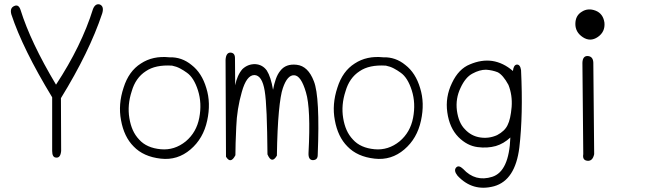

<svg xmlns="http://www.w3.org/2000/svg" viewBox="-20 -747 3040 898"><path d="M458 -684Q398 -504 265 -288L266 -41Q263 -8 243 -10Q224 -10 224 -41V-292Q86 -519 33 -680Q25 -710 47 -719Q67 -728 76 -701Q123 -550 242 -351Q361 -532 415 -705Q426 -732 447 -726Q468 -717 458 -684Z M772 -479Q830 -481 876 -443Q924 -406 945 -335Q967 -265 949 -183Q931 -99 871 -48Q810 4 732 -5Q651 -14 605 -62Q560 -107 546 -185Q532 -259 558 -337Q582 -414 639 -450Q695 -487 772 -479ZM785 -440Q707 -445 662 -414Q614 -383 596 -320Q575 -256 585 -195Q590 -164 601 -139Q612 -114 631 -94Q666 -55 732 -49Q796 -43 849 -86Q899 -128 912 -196Q925 -264 906 -324Q887 -384 854 -407Q839 -418 822 -427Q805 -436 785 -440Z M1080 -348Q1089 -395 1114 -424Q1140 -448 1174 -447Q1191 -446 1204.5 -438.5Q1218 -431 1228 -417Q1247 -387 1257 -327Q1262 -354 1270 -377Q1278 -400 1291 -416Q1317 -450 1368 -444Q1421 -438 1448 -367Q1477 -295 1466 -22Q1466 1 1444 2Q1421 2 1423 -33Q1434 -239 1411 -315Q1388 -394 1356 -395Q1324 -397 1303 -335Q1292 -304 1284.5 -225Q1277 -146 1275 -19Q1251 22 1231 -25Q1230 -138 1227 -212Q1224 -286 1218 -322Q1206 -395 1170 -396Q1133 -396 1111 -317Q1088 -237 1085 -154Q1083 -112 1082 -78.5Q1081 -45 1081 -21Q1059 22 1037 -14L1035 -467Q1037 -501 1058 -501Q1079 -500 1079 -475Z M1772 -479Q1830 -481 1876 -443Q1924 -406 1945 -335Q1967 -265 1949 -183Q1931 -99 1871 -48Q1810 4 1732 -5Q1651 -14 1605 -62Q1560 -107 1546 -185Q1532 -259 1558 -337Q1582 -414 1639 -450Q1695 -487 1772 -479ZM1785 -440Q1707 -445 1662 -414Q1614 -383 1596 -320Q1575 -256 1585 -195Q1590 -164 1601 -139Q1612 -114 1631 -94Q1666 -55 1732 -49Q1796 -43 1849 -86Q1899 -128 1912 -196Q1925 -264 1906 -324Q1887 -384 1854 -407Q1839 -418 1822 -427Q1805 -436 1785 -440Z M2379 -415Q2382 -443 2397 -445Q2413 -446 2417 -419Q2422 -314 2420 -224Q2418 -134 2409 -57Q2390 96 2291 124Q2191 151 2120 75Q2101 51 2113 37Q2125 23 2146 43Q2203 105 2282 80Q2361 55 2367 -104Q2336 -75 2299 -64Q2259 -53 2214 -59Q2165 -65 2124 -106Q2082 -149 2072 -222Q2062 -293 2094 -359Q2125 -425 2178 -446Q2232 -469 2282 -462Q2334 -454 2379 -415ZM2358 -350Q2333 -396 2308 -409Q2283 -419 2253 -421Q2223 -421 2190 -403Q2157 -386 2134 -336Q2110 -286 2117 -230Q2125 -172 2154 -143Q2184 -110 2227 -104Q2267 -98 2305 -115Q2341 -134 2354 -162Q2368 -189 2373 -247Q2377 -302 2358 -350Z M2776 -574Q2741 -550 2706 -573Q2671 -596 2671 -635Q2671 -674 2701 -692Q2730 -711 2766 -697Q2801 -683 2807 -641Q2811 -598 2776 -574ZM2759 -26Q2752 7 2728 5Q2703 3 2708 -26L2704 -453Q2705 -486 2729 -485Q2754 -483 2755 -454Z"/></svg>

Font: Yomogi
Style: Regular
Weight: 400
Designer: satsuyako
Foundry: satsuyako
Version: Version 3.100